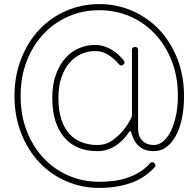

<svg xmlns="http://www.w3.org/2000/svg" viewBox="-20 -730 962 940"><path d="M466 190Q380 190 304 157Q228 124 172 64.5Q116 5 83.5 -78Q51 -161 51 -260Q51 -359 83.5 -442Q116 -525 172 -584.5Q228 -644 304 -677Q380 -710 466 -710Q552 -710 627.5 -677Q703 -644 759.5 -584.5Q816 -525 848.5 -442Q881 -359 881 -260Q881 -199 870.5 -149.5Q860 -100 840.5 -64.5Q821 -29 794 -9.5Q767 10 733 10Q690 10 663.5 -11.5Q637 -33 626 -71Q624 -79 621 -85.5Q618 -92 610 -81Q601 -67 587 -51.5Q573 -36 554 -22Q535 -8 510.5 1Q486 10 456 10Q407 10 366.5 -6Q326 -22 297 -54.5Q268 -87 252 -135.5Q236 -184 236 -250Q236 -316 253.5 -364.5Q271 -413 300 -445.5Q329 -478 367 -494Q405 -510 446 -510Q468 -510 489 -503.5Q510 -497 528 -486Q546 -475 560.5 -461.5Q575 -448 586 -434Q595 -422 583 -413Q571 -404 562 -416Q543 -439 513.5 -459.5Q484 -480 446 -480Q412 -480 380 -466.5Q348 -453 322.5 -425Q297 -397 281.5 -353.5Q266 -310 266 -250Q266 -190 280 -146.5Q294 -103 319.5 -75Q345 -47 380 -33.5Q415 -20 456 -20Q498 -20 529 -42Q560 -64 582 -90Q608 -121 626 -160V-485Q626 -500 641 -500Q656 -500 656 -485V-100Q656 -62 677.5 -41Q699 -20 733 -20Q758 -20 780 -39Q802 -58 817.5 -90.5Q833 -123 842 -166.5Q851 -210 851 -260Q851 -354 821 -431Q791 -508 739 -563.5Q687 -619 617 -649.5Q547 -680 466 -680Q385 -680 315 -649.5Q245 -619 193 -563.5Q141 -508 111 -431Q81 -354 81 -260Q81 -166 111 -89Q141 -12 193 43.5Q245 99 315 129.5Q385 160 466 160Q500 160 534 156Q568 152 600 141.5Q632 131 661.5 113.5Q691 96 715 69Q725 59 736 69Q746 80 736 90Q687 143 618.5 166.5Q550 190 466 190Z"/></svg>

Font: Nixie One
Style: Regular
Weight: 400
Designer: Jovanny Lemonad
Foundry: Jovanny Lemonad
Version: Version 1.000 2011 initial release